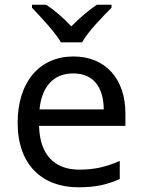

<svg xmlns="http://www.w3.org/2000/svg" viewBox="-20 -786 604 816"><path d="M239 -606H329C353 -651 416 -715 454 -753V-766H392C357 -743 319 -710 283 -674C250 -710 211 -743 176 -766H116V-753C152 -715 213 -651 239 -606ZM292 -546C150 -546 55 -440 55 -264C55 -85 160 10 313 10C386 10 434 -1 489 -25V-102C433 -78 385 -65 317 -65C210 -65 149 -130 146 -251H513V-304C513 -450 429 -546 292 -546ZM291 -474C380 -474 420 -412 421 -321H148C157 -417 207 -474 291 -474Z"/></svg>

Font: Noto Sans Gurmukhi UI
Style: Regular
Weight: 400
Designer: Jelle Bosma - Monotype Design Team
Foundry: Monotype Imaging Inc.
Version: Version 2.004